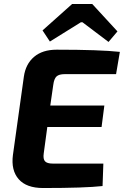

<svg xmlns="http://www.w3.org/2000/svg" viewBox="-20 -943 623 966"><path d="M231 -734 194 -790 343 -923H444L571 -785L526 -732L395 -831H387ZM564 -570H306Q277 -570 264.5 -558.5Q252 -547 248 -516L233 -412H505L491 -304H218L200 -171Q196 -143 206.5 -131.5Q217 -120 245 -120H500L496 -7Q408 3 197 3Q113 3 74 -41.5Q35 -86 45 -163L100 -557Q109 -621 151.5 -657Q194 -693 265 -693Q483 -693 583 -682Z"/></svg>

Font: Exo 2.0
Style: Bold Italic
Weight: 700
Italic angle: -8°
Designer: Natanael Gama
Version: Version 1.001;PS 001.001;hotconv 1.0.70;makeotf.lib2.5.58329